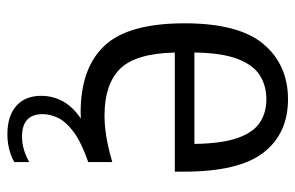

<svg xmlns="http://www.w3.org/2000/svg" viewBox="-160 -432 798 519"><g transform="rotate(90 239.5 -172.0)"><path d="M342.5 207.5Q292.5 207.5 265.5 183.2Q238.5 159 238.5 116.5Q238.5 85.5 253 58.2Q267.5 31 300 9Q291.5 9.5 283.5 9.5Q163.5 9.5 103 -55Q42.5 -119.5 42.5 -271.5Q42.5 -418 98.5 -484.5Q154.5 -551 248 -551Q340.5 -551 392 -484.8Q443.5 -418.5 443.5 -270V-245H121.5Q124 -138.5 165.8 -96.8Q207.5 -55 292.5 -55Q346.5 -55 417.5 -76V-11Q364.5 7.5 336.5 28.2Q308.5 49 298.2 70.5Q288 92 288 112Q288 168 349 168Q383 168 417.5 148.5V189Q384 207.5 342.5 207.5ZM248 -492.5Q211 -492.5 183 -474.8Q155 -457 138.8 -414.8Q122.5 -372.5 121.5 -298H368.5Q367.5 -372.5 352.5 -414.8Q337.5 -457 311 -474.8Q284.5 -492.5 248 -492.5Z"/></g></svg>

Font: Encode Sans SemiCondensed SemiCondensed
Style: Regular
Weight: 400
Width: 4
Designer: Multiple Designers
Foundry: Impallari Type
Version: Version 3.000; ttfautohint (v1.8.3) -l 8 -r 50 -G 200 -x 14 